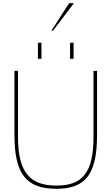

<svg xmlns="http://www.w3.org/2000/svg" viewBox="-20 -1163 694 1195"><path d="M70 -322C70 -82 142 12 330 12C510 12 584 -75 584 -322V-722H562V-312C562 -84 490 -8 331 -8C168 -8 92 -88 92 -312V-722H70ZM216 -797H238V-897H216ZM416 -797H438V-897H416ZM440 -1143H410L300 -972H310Z"/></svg>

Font: Perun Thin
Style: Regular
Weight: 100
Foundry: Copyright (c) Stefan Peev, Context Ltd, 2016
Version: Version 1.089